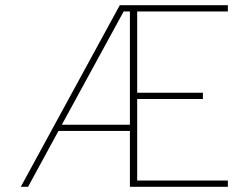

<svg xmlns="http://www.w3.org/2000/svg" viewBox="-20 -719 957 739"><path d="M761 -362V-338H508V-24H857V0H480V-215H205L88 0H60L441 -699H857V-675H508V-362ZM480 -239V-675H456L218 -239Z"/></svg>

Font: Prompt Thin
Style: Regular
Weight: 100
Designer: Katatrad Team
Foundry: CadsonDemak
Version: Version 1.030